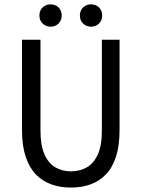

<svg xmlns="http://www.w3.org/2000/svg" viewBox="-20 -836 640 868"><path d="M300.7 12Q252.5 12 212.2 -2.4Q171.9 -16.8 142.1 -47.5Q112.3 -78.2 95.9 -128Q79.5 -177.7 79.5 -248.2V-656.3H163V-245.9Q163 -178.1 181.2 -137.6Q199.4 -97.2 230.6 -79.3Q261.7 -61.4 300.7 -61.4Q340.7 -61.4 372.2 -79.3Q403.7 -97.2 422.1 -137.6Q440.5 -178.1 440.5 -245.9V-656.3H520.5V-248.2Q520.5 -177.7 504.5 -128Q488.5 -78.2 458.8 -47.5Q429.2 -16.8 389.1 -2.4Q348.9 12 300.7 12ZM208.5 -715.5Q187.1 -715.5 172.6 -729.7Q158.1 -743.9 158.1 -766.1Q158.1 -788.2 172.6 -802.3Q187.1 -816.3 208.5 -816.3Q230.6 -816.3 244.8 -802.3Q258.9 -788.2 258.9 -766.1Q258.9 -743.9 244.8 -729.7Q230.6 -715.5 208.5 -715.5ZM391.5 -715.5Q370 -715.5 355.5 -729.7Q341.1 -743.9 341.1 -766.1Q341.1 -788.2 355.5 -802.3Q370 -816.3 391.5 -816.3Q413.5 -816.3 427.7 -802.3Q441.9 -788.2 441.9 -766.1Q441.9 -743.9 427.7 -729.7Q413.5 -715.5 391.5 -715.5Z"/></svg>

Font: Source Code Pro ExtraLight
Style: Regular
Weight: 200
Monospace: yes
Designer: Paul D. Hunt, Teo Tuominen
Foundry: Adobe
Version: Version 1.026;hotconv 1.1.0;makeotfexe 2.6.0